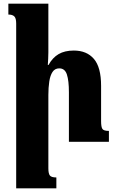

<svg xmlns="http://www.w3.org/2000/svg" viewBox="-20 -780 641 1056"><path d="M579 -60V0H359V-273Q359 -336 348 -370Q337 -404 306 -404Q282 -404 269 -384.5Q256 -365 251 -331.5Q246 -298 246 -258V146Q246 175 254.5 185.5Q263 196 290 196V256H69V-651Q69 -680 58.5 -690Q48 -700 26 -700V-760H246V-492Q246 -474 245 -456.5Q244 -439 243 -423H247Q269 -463 302.5 -482.5Q336 -502 386 -502Q457 -502 496.5 -456Q536 -410 536 -308V-114Q536 -81 543.5 -70.5Q551 -60 579 -60Z"/></svg>

Font: Noto Serif Armenian SemiCondensed Black
Style: Regular
Weight: 900
Width: 4
Designer: Monotype Design Team
Foundry: Monotype Imaging Inc.
Version: Version 2.008; ttfautohint (v1.8.4.7-5d5b)